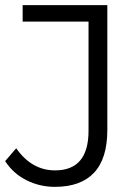

<svg xmlns="http://www.w3.org/2000/svg" viewBox="-24 -720 545 746"><path d="M189 6Q130 6 78.5 -20Q27 -46 -4 -94L39 -144Q68 -102 106 -80Q144 -58 190 -58Q320 -58 320 -212V-636H64V-700H393V-215Q393 -104 341.5 -49Q290 6 189 6Z"/></svg>

Font: Montserrat Thin
Style: Regular
Weight: 400
Version: Version 9.000